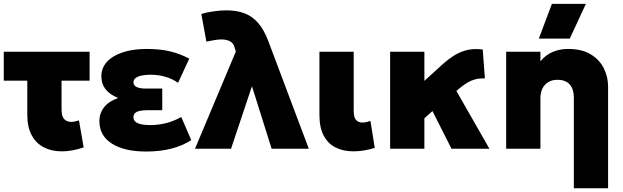

<svg xmlns="http://www.w3.org/2000/svg" viewBox="-20 -790 3310 1020"><path d="M308 14Q255 14 213.8 -6.8Q172.5 -27.5 148.8 -70.8Q125 -114 125 -180V-361.5H0V-515H456V-361.5H307V-208.5Q307 -172.5 320.8 -157.5Q334.5 -142.5 358.5 -142.5Q368 -142.5 378.2 -144.8Q388.5 -147 399.5 -150.5L424.5 -7Q394 3.5 364.8 8.8Q335.5 14 308 14Z M756.5 15Q641 15 574.5 -27Q508 -69 508 -147Q508 -188.5 533.2 -220.5Q558.5 -252.5 608 -269.5Q563 -287.5 540.8 -316Q518.5 -344.5 518.5 -384.5Q518.5 -429 548.2 -461.5Q578 -494 632.2 -512Q686.5 -530 758.5 -530Q826.5 -530 879.8 -518Q933 -506 985.5 -478.5L926 -350Q896.5 -371 859 -382Q821.5 -393 780 -393Q752 -393 731.8 -388.5Q711.5 -384 700.2 -375.2Q689 -366.5 689 -352.5Q689 -336 705.8 -327.8Q722.5 -319.5 755 -319.5H842V-204.5H762Q738.5 -204.5 722 -200.8Q705.5 -197 697.2 -189Q689 -181 689 -167.5Q689 -145.5 712 -135.5Q735 -125.5 777.5 -125.5Q822.5 -125.5 863.8 -136.2Q905 -147 943 -168.5L996 -45.5Q949.5 -15.5 889.8 -0.2Q830 15 756.5 15Z M1016 0 1233 -516.5 1226 -538Q1220.5 -561 1201.5 -570.8Q1182.5 -580.5 1158 -580.5Q1141 -580.5 1120.5 -577.2Q1100 -574 1076.5 -569L1049.5 -715.5Q1081 -725.5 1117.2 -730.2Q1153.5 -735 1183 -735Q1236 -735 1277.2 -720Q1318.5 -705 1350.5 -669Q1382.5 -633 1406 -570L1620.5 0H1423L1318.5 -332L1207.5 0Z M1858 14Q1803.5 14 1762.8 -6.5Q1722 -27 1699.5 -69.8Q1677 -112.5 1677 -179.5V-515H1859V-202.5Q1859 -167.5 1871 -153.2Q1883 -139 1905.5 -139Q1915 -139 1925.8 -141.2Q1936.5 -143.5 1948 -147.5L1971 -4Q1940.5 5 1912.2 9.5Q1884 14 1858 14Z M2052.5 0V-515H2234.5V-360.5L2328 -445.5Q2364 -478 2397.5 -498Q2431 -518 2466.5 -525.2Q2502 -532.5 2544.5 -527L2556 -373.5Q2528 -374.5 2505.8 -368.8Q2483.5 -363 2464.8 -352Q2446 -341 2427.5 -326L2404.5 -307L2580 0H2378.5L2277.5 -200L2234.5 -161.5V0Z M3028.5 210V-273Q3028.5 -316.5 3006.8 -341.2Q2985 -366 2941 -366Q2913 -366 2892.8 -353.8Q2872.5 -341.5 2861.8 -320Q2851 -298.5 2851 -270V0H2669V-515H2851V-464Q2878.5 -498.5 2916.5 -514.2Q2954.5 -530 2997.5 -530Q3071 -530 3118 -501.5Q3165 -473 3187.8 -427.2Q3210.5 -381.5 3210.5 -330V210ZM2842.5 -585 2912 -769.5H3092.5L3007 -585Z"/></svg>

Font: Geologica Cursive ExtraBold
Style: Regular
Weight: 800
Designer: Sindre Bremnes, Frode Helland
Foundry: Monokrom Skriftforlag AS
Version: Version 1.010;gftools[0.9.28]